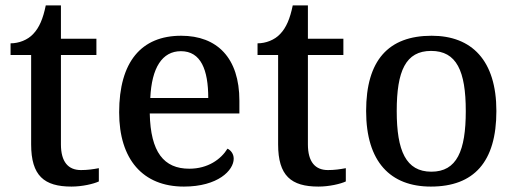

<svg xmlns="http://www.w3.org/2000/svg" viewBox="-20 -679 1906 709"><path d="M244 10C284 10 326 0 345 -9V-58C324 -54 303 -51 279 -51C232 -51 205 -81 205 -146V-476H336V-536H205V-659H149C139 -610 125 -577 103 -554C82 -531 49 -519 19 -519V-476H95V-146C95 -30 143 10 244 10Z M659 10C785 10 843 -50 843 -93C843 -112 831 -125 820 -130C796 -91 748 -56 679 -56C585 -56 536 -117 533 -260H864V-307C864 -465 782 -547 649 -547C502 -547 420 -451 420 -264C420 -91 507 10 659 10ZM749 -317H535C540 -429 579 -490 648 -490C722 -490 749 -421 749 -317Z M1156 10C1196 10 1238 0 1257 -9V-58C1236 -54 1215 -51 1191 -51C1144 -51 1117 -81 1117 -146V-476H1248V-536H1117V-659H1061C1051 -610 1037 -577 1015 -554C994 -531 961 -519 931 -519V-476H1007V-146C1007 -30 1055 10 1156 10Z M1571 10C1730 10 1813 -81 1813 -269C1813 -456 1722 -547 1574 -547C1414 -547 1332 -456 1332 -269C1332 -81 1422 10 1571 10ZM1573 -45C1479 -45 1445 -122 1445 -269C1445 -417 1478 -491 1572 -491C1666 -491 1700 -417 1700 -269C1700 -122 1667 -45 1573 -45Z"/></svg>

Font: Noto Serif Ethiopic Medium
Style: Regular
Weight: 500
Designer: Monotype Design Team
Foundry: Monotype Imaging Inc.
Version: Version 2.102